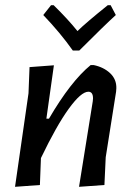

<svg xmlns="http://www.w3.org/2000/svg" viewBox="-20 -717 517 741"><path d="M407 -697 427 -659Q384 -620 286 -522H261Q213 -590 147 -659L177 -697H187Q243 -642 279 -597Q309 -627 396 -697ZM38 4 90 -357 94 -458 188 -465 159 -259H169Q253 -403 330 -466H341Q380 -458 405 -434.5Q430 -411 429 -376L428 -363L388 -110L383 -3L285 4L338 -326L339 -337Q339 -363 321 -363Q293 -363 245.5 -297.5Q198 -232 138 -107L134 -3Z"/></svg>

Font: Alegreya Sans SC Medium
Style: Italic
Weight: 500
Italic angle: -7°
Designer: Juan Pablo del Peral
Foundry: Huerta Tipografica
Version: Version 2.007